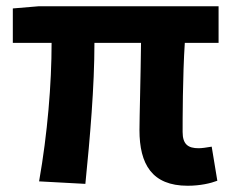

<svg xmlns="http://www.w3.org/2000/svg" viewBox="-20 -580 745 614"><path d="M580 14C621 14 654 6 675 -2L657 -111C640 -108 625 -106 615 -106C582 -106 564 -118 564 -158C564 -191 564 -337 571 -443H679V-560H104L21 -553V-443H145C145 -312 132 -153 105 0L253 8C268 -141 282 -303 282 -443H431C430 -342 426 -204 426 -164C426 -55 466 14 580 14Z"/></svg>

Font: Noto Sans HK
Style: Bold
Weight: 700
Designer: Ryoko NISHIZUKA 西塚涼子 (kana, bopomofo & ideographs); Paul D. Hunt (Latin, Greek & Cyrillic); Sandoll Communications 산돌커뮤니
Foundry: Adobe
Version: Version 2.002;hotconv 1.0.116;makeotfexe 2.5.65601